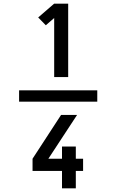

<svg xmlns="http://www.w3.org/2000/svg" viewBox="-20 -868 640 1056"><path d="M278 -444V-769L232 -729L190 -772L278 -848H355V-444ZM321 168V72H159V5L316 -236H404L246 5H321V-62H397V5H437V72H397V168ZM515 -309H85V-371H515Z"/></svg>

Font: Zed Mono Medium Extended
Style: Regular
Weight: 500
Width: 7
Monospace: yes
Designer: Belleve Invis
Foundry: Belleve Invis
Version: Version 1.0.0; ttfautohint (v1.8.4)